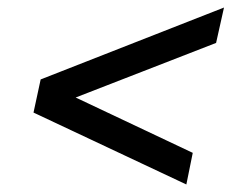

<svg xmlns="http://www.w3.org/2000/svg" viewBox="-20 -523 630 510"><path d="M575 -503 88 -312 69 -224 475 -33 492 -117 181 -264 554 -409Z"/></svg>

Font: Nacelle SemiBold
Style: Italic
Weight: 600
Italic angle: -12°
Designer: Sora Sagano
Foundry: Sora Sagano
Version: Version 1.000;FEAKit 1.0